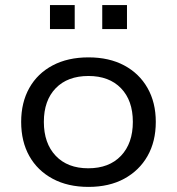

<svg xmlns="http://www.w3.org/2000/svg" viewBox="-20 -724 693 753"><path d="M327 9Q246 9 186.5 -23Q127 -55 95 -112Q63 -169 63 -246Q63 -322 95 -379Q127 -436 186.5 -467.5Q246 -499 327 -499Q408 -499 467 -467.5Q526 -436 558.5 -379Q591 -322 591 -246Q591 -169 558.5 -112Q526 -55 467 -23Q408 9 327 9ZM326 -64Q408 -64 454.5 -113Q501 -162 501 -246Q501 -330 454.5 -378Q408 -426 327 -426Q245 -426 198.5 -378Q152 -330 152 -246Q152 -162 198.5 -113Q245 -64 326 -64ZM381 -610V-704H478V-610ZM176 -610V-704H273V-610Z"/></svg>

Font: Nunito Sans 10pt SemiExpanded
Style: Regular
Weight: 400
Width: 6
Designer: Vernon Adams
Foundry: Vernon Adams
Version: Version 3.101;gftools[0.9.27]